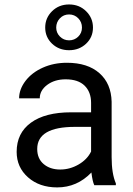

<svg xmlns="http://www.w3.org/2000/svg" viewBox="-20 -814 584 844"><path d="M53.2 0ZM394.5 0Q386.7 -15.6 381.8 -55.7Q318.8 9.8 231.4 9.8Q153.3 9.8 103.3 -34.4Q53.2 -78.6 53.2 -146.5Q53.2 -229 116 -274.7Q178.7 -320.3 292.5 -320.3H380.4V-361.8Q380.4 -409.2 352.1 -437.3Q323.7 -465.3 268.6 -465.3Q220.2 -465.3 187.5 -440.9Q154.8 -416.5 154.8 -381.8H64Q64 -421.4 92 -458.3Q120.1 -495.1 168.2 -516.6Q216.3 -538.1 273.9 -538.1Q365.2 -538.1 417 -492.4Q468.8 -446.8 470.7 -366.7V-123.5Q470.7 -50.8 489.3 -7.8V0ZM244.6 -68.8Q287.1 -68.8 325.2 -90.8Q363.3 -112.8 380.4 -147.9V-256.3H309.6Q143.6 -256.3 143.6 -159.2Q143.6 -116.7 171.9 -92.8Q200.2 -68.8 244.6 -68.8ZM388.7 -692.9Q388.7 -650.4 358.4 -621.8Q328.1 -593.3 283.7 -593.3Q238.8 -593.3 208.7 -622.1Q178.7 -650.9 178.7 -692.9Q178.7 -734.9 208.7 -764.6Q238.8 -794.4 283.7 -794.4Q328.6 -794.4 358.6 -764.6Q388.7 -734.9 388.7 -692.9ZM227.1 -692.9Q227.1 -669.9 243.4 -653.3Q259.8 -636.7 283.7 -636.7Q307.1 -636.7 323.7 -652.8Q340.3 -668.9 340.3 -692.9Q340.3 -716.8 324 -733.6Q307.6 -750.5 283.7 -750.5Q259.3 -750.5 243.2 -733.4Q227.1 -716.3 227.1 -692.9Z"/></svg>

Font: Roboto
Style: Regular
Weight: 400
Designer: Google
Version: Version 2.134; 2016; ttfautohint (v1.6)